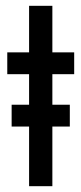

<svg xmlns="http://www.w3.org/2000/svg" viewBox="-20 -640 280 660"><path d="M20 -205V-280H220V-205ZM5 -460H80V-620H160V-460H235V-385H160V0H80V-385H5Z"/></svg>

Font: Von Book
Style: Regular
Weight: 400
Version: Version 4.000; ttfautohint (v1.8.4.7-5d5b)